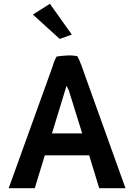

<svg xmlns="http://www.w3.org/2000/svg" viewBox="-20 -996 715 1016"><path d="M644 0 410 -652C404 -669 397 -685 389 -699C376 -701 361 -703 347 -703C322 -702 300 -700 280 -697C268 -679 262 -656 255 -635L26 0H164L217 -174H452L505 0ZM255 -290 332 -542 344 -518 415 -290ZM360 -813 244 -976 154 -919 296 -790Z"/></svg>

Font: Bluebird
Style: Nrw
Weight: 400
Designer: Jasper
Foundry: Cannot Into Space Fonts
Version: Version 0.98